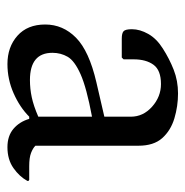

<svg xmlns="http://www.w3.org/2000/svg" viewBox="-11 -490 510 529"><g transform="rotate(90 244.5 -225.0)"><path d="M156 10Q109 10 78 -17.5Q47 -45 47 -94Q47 -143 83.5 -179Q120 -215 206 -235L301 -257V-330Q301 -364 273.5 -388.5Q246 -413 211 -413Q173 -413 158 -392.5Q143 -372 143 -338V-310L138 -305H86Q71 -305 65.5 -310Q60 -315 60 -333Q60 -355 73 -378Q86 -401 113 -418Q141 -436 171.5 -448Q202 -460 237 -460Q272 -460 305.5 -450Q339 -440 360 -416.5Q381 -393 381 -351V-67Q388 -60 401 -55Q414 -50 437 -50H475L478 -48V-45Q466 -23 442.5 -6.5Q419 10 385 10Q354 10 334.5 -6.5Q315 -23 307 -50H301Q275 -24 236.5 -7Q198 10 156 10ZM125 -114Q125 -52 200 -52Q224 -52 247.5 -57Q271 -62 301 -75V-223Q221 -208 184 -191.5Q147 -175 136 -156Q125 -137 125 -114Z"/></g></svg>

Font: Spectral
Style: Regular
Weight: 400
Designer: Jean-Baptiste Levee
Foundry: Production Type
Version: Version 2.001